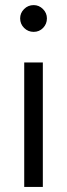

<svg xmlns="http://www.w3.org/2000/svg" viewBox="-20 -733 263 753"><path d="M112 -608Q90 -608 74.5 -623.5Q59 -639 59 -661Q59 -682 74.5 -697.5Q90 -713 112 -713Q133 -713 148.5 -697.5Q164 -682 164 -661Q164 -639 149 -623.5Q134 -608 112 -608ZM148 -488V0H75V-488Z"/></svg>

Font: Red Hat Text
Style: Regular
Weight: 400
Designer: Pentagram / MCKL
Foundry: Pentagram / MCKL
Version: Version 1.005; Red Hat Text